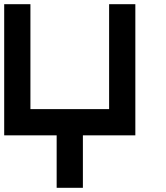

<svg xmlns="http://www.w3.org/2000/svg" viewBox="-20 -645 790 915"><path d="M125 -625V-125H500V-625H625V0H375V250H250V0H0V-625Z"/></svg>

Font: CraftyPE
Style: Regular
Weight: 400
Designer: Erek Butcher
Foundry: Haunted Coop
Version: Version 0.018;April 4, 2024;FontCreator 15.0.0.2962 64-bit